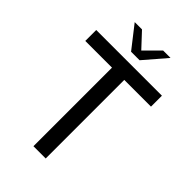

<svg xmlns="http://www.w3.org/2000/svg" viewBox="-272 -1023 1118 1118"><g transform="rotate(45 286.5 -464.0)"><path d="M236 -647H16V-737H557V-647H337V0H236ZM142 -928H202L286 -838L376 -928H437L319 -791H249Z"/></g></svg>

Font: Exo Medium
Style: Regular
Weight: 500
Designer: Natanael Gama
Foundry: Natanael Gama
Version: Version 1.500; ttfautohint (v1.6)